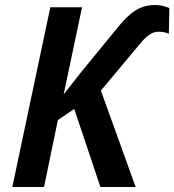

<svg xmlns="http://www.w3.org/2000/svg" viewBox="-20 -743 693 763"><path d="M29 0 180 -714H306L233 -368L303 -457L430 -612Q459 -649 483.5 -673.5Q508 -698 535 -710.5Q562 -723 596 -723Q615 -723 629 -719Q643 -715 653 -711L651 -609Q642 -613 632 -615Q622 -617 609 -617Q592 -617 575 -606Q558 -595 538 -571L381 -383L519 0H379L275 -310L210 -266L155 0Z"/></svg>

Font: Noto Sans Display SemiBold
Style: Italic
Weight: 600
Italic angle: -12°
Designer: Monotype Design Team
Foundry: Monotype Imaging Inc.
Version: Version 2.003